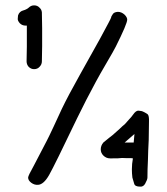

<svg xmlns="http://www.w3.org/2000/svg" viewBox="-20 -778 628 723"><path d="M405.3 -725.6Q410.2 -732.4 423.8 -733.4Q437.5 -733.4 449.2 -722.7Q459 -712.9 459 -704.1Q459 -688.5 416 -602.5Q407.2 -585 381.8 -542Q355.5 -497.1 340.8 -469.7Q325.2 -440.4 304.7 -401.4Q293.9 -380.9 270.5 -333Q185.5 -155.3 165 -119.1Q144.5 -83 123 -82Q109.4 -81.1 97.7 -89.8Q85.9 -98.6 85.9 -109.4Q85.9 -116.2 107.4 -154.3Q121.1 -179.7 156.2 -248Q161.1 -256.8 182.6 -302.7Q203.1 -346.7 212.9 -368.2Q236.3 -417 281.2 -497.1Q314.5 -555.7 356.4 -631.8Q398.4 -709 398.4 -711.9Q398.4 -715.8 405.3 -725.6ZM47.9 -719.7Q52.7 -735.4 69.3 -739.3Q73.2 -740.2 79.1 -743.2Q85 -746.1 87.9 -749Q96.7 -757.8 108.4 -757.8Q121.1 -757.8 128.9 -749Q136.7 -742.2 137.7 -731.4Q138.7 -702.1 138.7 -671.9Q138.7 -641.6 138.7 -604.5Q137.7 -567.4 137.7 -546.9Q137.7 -535.2 128.9 -526.4Q121.1 -517.6 108.4 -517.6Q96.7 -517.6 87.9 -526.4Q80.1 -535.2 80.1 -546.9Q80.1 -559.6 81.1 -602.5Q81.1 -664.1 81.1 -666Q81.1 -669.9 81.1 -673.8Q81.1 -677.7 81.1 -681.6Q77.1 -681.6 76.2 -681.6Q63.5 -681.6 54.7 -690.4Q45.9 -700.2 46.9 -708ZM483.4 -241.2 486.3 -273.4 449.2 -241.2H460.9ZM514.6 -359.4Q522.5 -356.4 530.3 -351.6Q533.2 -349.6 536.1 -347.7Q542 -341.8 541 -319.3Q541 -289.1 540 -251Q539.1 -231.4 538.1 -210.9Q538.1 -193.4 537.1 -175.8Q535.2 -137.7 535.2 -109.4Q535.2 -101.6 526.4 -85.9Q519.5 -74.2 507.8 -75.2Q488.3 -75.2 485.4 -85.9Q481.4 -98.6 478.5 -109.4Q476.6 -125 476.6 -140.6Q476.6 -161.1 480.5 -181.6L473.6 -182.6Q464.8 -182.6 454.1 -182.6Q434.6 -183.6 433.6 -182.6Q431.6 -181.6 399.4 -181.6H394.5Q379.9 -181.6 369.1 -192.4Q359.4 -202.1 359.4 -215.8Q359.4 -229.5 369.1 -241.2Q371.1 -243.2 390.6 -258.8Q406.2 -270.5 412.1 -276.4Q418.9 -282.2 430.7 -293Q441.4 -303.7 450.2 -310.5Q457 -318.4 465.8 -328.1Q474.6 -336.9 481.4 -346.7Q492.2 -362.3 502 -361.3Z"/></svg>

Font: sage sans
Style: Regular
Weight: 400
Version: Version 001.032